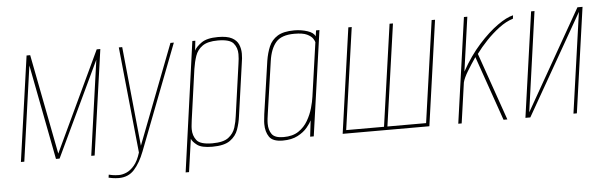

<svg xmlns="http://www.w3.org/2000/svg" viewBox="-43 -643 2839 900"><g transform="rotate(-5 1376.0 -193.5)"><path d="M33 0 103 -495H120L211 -24L433 -495H450L380 0H364L427 -447L215 0H198L112 -447L49 0Z M484 115Q469 115 453.5 112.5Q438 110 436 109L438 95Q440 96 454.5 98.5Q469 101 486 101Q502 101 521 93Q540 85 558 64Q576 43 588 4L537 -495H553L600 -27L780 -495H796L605 1Q585 53 557 84Q529 115 484 115Z M798 116 883 -495H897L892 -449Q900 -466 926 -484.5Q952 -503 1004 -503Q1047 -503 1069.5 -491Q1092 -479 1100.5 -459Q1109 -439 1109 -416Q1109 -405 1108 -394Q1107 -383 1105 -372L1070 -124Q1066 -93 1055.5 -63Q1045 -33 1017.5 -13Q990 7 933 7Q883 7 862 -9Q841 -25 836 -39L814 116ZM935 -9Q987 -9 1011 -27.5Q1035 -46 1043.5 -73.5Q1052 -101 1055 -127L1089 -369Q1091 -381 1092 -393Q1093 -405 1093 -415Q1093 -445 1075.5 -466Q1058 -487 1002 -487Q954 -487 929.5 -469.5Q905 -452 895.5 -424Q886 -396 881 -363L848 -127Q847 -117 845.5 -105.5Q844 -94 844 -83Q844 -53 861 -31Q878 -9 935 -9Z M1265 7Q1218 7 1201.5 -17Q1185 -41 1185 -78Q1185 -89 1186.5 -100.5Q1188 -112 1189 -124L1225 -372Q1231 -409 1243.5 -438.5Q1256 -468 1284 -485.5Q1312 -503 1363 -503Q1395 -503 1424.5 -493.5Q1454 -484 1461 -466L1465 -494H1481L1411 0H1394L1403 -76Q1397 -63 1380.5 -43Q1364 -23 1335.5 -8Q1307 7 1265 7ZM1270 -9Q1313 -9 1340.5 -27.5Q1368 -46 1384.5 -74.5Q1401 -103 1409.5 -133Q1418 -163 1421 -186L1457 -439Q1456 -445 1448.5 -456.5Q1441 -468 1421.5 -477.5Q1402 -487 1362 -487Q1301 -487 1275 -456.5Q1249 -426 1241 -369L1206 -127Q1204 -114 1202.5 -101.5Q1201 -89 1201 -78Q1201 -48 1215 -28.5Q1229 -9 1270 -9Z M1547 0 1617 -495H1633L1565 -16H1743L1811 -495H1827L1759 -16H1941L2009 -495H2025L1955 0Z M2091 0 2161 -496H2177L2141 -241Q2181 -313 2227.5 -364.5Q2274 -416 2317 -446.5Q2360 -477 2391 -484L2389 -468Q2356 -458 2323 -433Q2290 -408 2261 -377.5Q2232 -347 2211 -318L2322 0H2304L2198 -304Q2176 -272 2157.5 -241.5Q2139 -211 2134 -190L2107 0Z M2407 0 2477 -495H2493L2427 -24L2695 -495H2719L2649 0H2633L2700 -473L2430 0Z"/></g></svg>

Font: Alumni Sans Pinstripe
Style: Italic
Weight: 400
Italic angle: -8°
Designer: Robert E. Leuschke
Foundry: Robert E. Leuschke
Version: Version 1.010; ttfautohint (v1.8.4.7-5d5b)